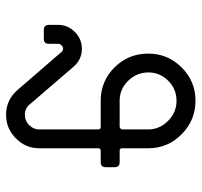

<svg xmlns="http://www.w3.org/2000/svg" viewBox="-36 -629 665 633"><g transform="rotate(90 296.5 -312.5)"><path d="M531.2 -357.9V-328.6Q531.2 -312 514.6 -312H477.1Q468.8 -312 468.8 -303.7V-108.9Q468.8 -64.5 436 -32.2Q403.3 0 358.9 0Q309.1 0 275.9 -38.6L152.3 -181.6Q147 -188 140.9 -188Q134.8 -188 129.6 -183.1Q124.5 -178.2 124.5 -172.4V-141.1Q124.5 -124.5 107.9 -124.5H78.6Q62 -124.5 62 -141.1V-172.4Q62 -203.6 85.4 -226.8Q108.9 -250 141.1 -250Q176.3 -250 200.2 -222.2L323.7 -78.6Q335.9 -62 358.9 -62Q378.4 -62 392.6 -76.2Q406.7 -90.3 406.7 -108.9V-303.7Q406.7 -312 398.4 -312H312Q247.6 -312 202.1 -357.7Q156.7 -403.3 156.7 -468.8Q156.7 -533.2 202.4 -578.9Q248 -624.5 312.3 -624.5Q376.5 -624.5 422.6 -578.9Q468.8 -533.2 468.8 -468.8V-382.8Q468.8 -374.5 477.1 -374.5H514.6Q531.2 -374.5 531.2 -357.9ZM406.7 -382.8V-468.8Q406.7 -505.9 378.7 -533.9Q350.6 -562 312.3 -562Q273.9 -562 246.3 -534.7Q218.8 -507.3 218.8 -469Q218.8 -430.7 246.3 -402.6Q273.9 -374.5 312 -374.5H398.4Q400.4 -374.5 403.6 -377.2Q406.7 -379.9 406.7 -382.8Z"/></g></svg>

Font: GOSTRUS
Style: type_B
Weight: 400
Designer: Юрий и Татьяна Кривогуз
Version: Version 02.00